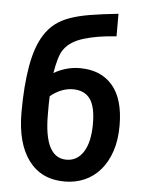

<svg xmlns="http://www.w3.org/2000/svg" viewBox="-52 -759 604 798"><g transform="rotate(5 250.0 -360.0)"><path d="M455 -254Q455 -194 439.5 -147.5Q424 -101 396 -68.5Q368 -36 330 -19.5Q292 -3 247 -3Q150 -3 97 -74Q44 -145 44 -274Q44 -384 58.5 -467Q73 -550 105 -600Q124 -630 149.5 -649.5Q175 -669 210.5 -681.5Q246 -694 294.5 -702Q343 -710 410 -717V-623Q332 -618 275.5 -601Q219 -584 194 -549Q183 -535 175 -507.5Q167 -480 162 -448Q185 -462 213 -470Q241 -478 270 -478Q358 -478 406.5 -421.5Q455 -365 455 -254ZM344 -252Q344 -324 320.5 -356Q297 -388 249 -388Q201 -388 155 -351Q154 -337 154 -318.5Q154 -300 154 -274Q154 -94 247 -94Q292 -94 318 -135Q344 -176 344 -252Z"/></g></svg>

Font: D2Coding
Style: Bold
Weight: 700
Monospace: yes
Designer: Yong-Rak Park; Jeong-Hwan Yoon; Sang-Min Lee;
Foundry: NHN Corporation
Version: Version 1.3.2; Build 20180524